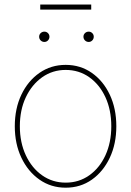

<svg xmlns="http://www.w3.org/2000/svg" viewBox="-20 -826 584 855"><path d="M272.5 9.8Q207 9.8 155.8 -26.1Q104.5 -62 75.2 -123.8Q45.9 -185.5 45.9 -263.7Q45.9 -342.8 75.2 -404.3Q104.5 -465.8 155.8 -501.5Q207 -537.1 272.5 -537.1Q337.9 -537.1 388.9 -501.5Q439.9 -465.8 469 -404.1Q498 -342.3 498 -263.7Q498 -185.5 469 -123.8Q439.9 -62 389.2 -26.1Q338.4 9.8 272.5 9.8ZM272.5 -12.7Q331.5 -12.7 377.4 -45.2Q423.3 -77.6 449.5 -134.5Q475.6 -191.4 475.6 -263.7Q475.6 -336.4 449.5 -393.1Q423.3 -449.7 377.4 -482.2Q331.5 -514.6 272.5 -514.6Q213.9 -514.6 167.7 -481.9Q121.6 -449.2 95 -392.8Q68.4 -336.4 68.4 -263.7Q68.4 -191.4 95 -134.5Q121.6 -77.6 167.7 -45.2Q213.9 -12.7 272.5 -12.7ZM375 -639.2Q365.2 -639.2 358.4 -646Q351.6 -652.8 351.6 -662.6Q351.6 -671.9 358.4 -678.5Q365.2 -685.1 375 -685.1Q384.3 -685.1 390.9 -678.5Q397.5 -671.9 397.5 -662.6Q397.5 -652.8 390.9 -646Q384.3 -639.2 375 -639.2ZM177.7 -639.2Q168 -639.2 161.1 -646Q154.3 -652.8 154.3 -662.6Q154.3 -671.9 161.1 -678.5Q168 -685.1 177.7 -685.1Q187 -685.1 193.6 -678.5Q200.2 -671.9 200.2 -662.6Q200.2 -652.8 193.6 -646Q187 -639.2 177.7 -639.2ZM386.2 -805.7V-783.2H159.2V-805.7Z"/></svg>

Font: Inter 24pt Thin
Style: Regular
Weight: 250
Designer: Rasmus Andersson
Foundry: rsms
Version: Version 4.001;git-66647c0bb